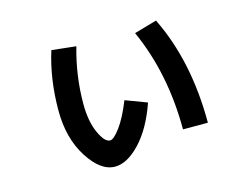

<svg xmlns="http://www.w3.org/2000/svg" viewBox="-86 -705 1172 895"><g transform="rotate(-15 500.0 -257.0)"><path d="M618.2 -529.3 727.5 -560.5Q837.9 -335.9 837.9 -38.1H717.8Q717.8 -307.6 618.2 -529.3ZM220.7 -553.7 337.9 -541Q299.8 -408.2 299.8 -272.5Q299.8 -188.5 325.2 -132.3Q350.6 -76.2 377 -76.2Q394.5 -76.2 426.3 -119.1Q458 -162.1 489.3 -240.2L592.8 -201.2Q551.8 -84 489.3 -18.1Q426.8 47.9 368.2 47.9Q298.8 47.9 239.3 -45.4Q179.7 -138.7 179.7 -272.5Q179.7 -423.8 220.7 -553.7Z"/></g></svg>

Font: Mgen+ 1c bold
Style: Bold
Weight: 700
Designer: [Source Han Sans]
Ryoko NISHIZUKA  (kana & ideographs); Paul D. Hunt (Latin, Greek & Cyrillic); Wenlong ZHANG  (bopomofo
Version: Version 1.059.20150602